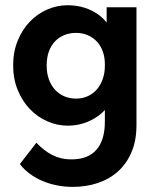

<svg xmlns="http://www.w3.org/2000/svg" viewBox="-20 -485 614 752"><path d="M265 247Q317 247 362.6 231.9Q408.3 216.8 442 186.5Q475.8 156.2 495.1 111Q514.5 65.7 514.5 5V-456.5H397.7V-332.5L390.7 -325.5V-8Q390.7 27.7 382.5 55.1Q374.2 82.5 358 101.2Q341.7 120 317.4 129.6Q293 139.2 260 139.2Q237.3 139.2 218.3 134.5Q199.3 129.7 182.9 121.1Q166.5 112.5 151.6 100.7Q136.8 89 122.5 74L57.7 157.7Q74.7 179.5 97.5 196.1Q120.2 212.8 147 224Q173.8 235.3 203.5 241.1Q233.3 247 265 247ZM245.2 7.2Q279.7 7.2 309.9 -3Q340 -13.3 363.9 -30.4Q387.7 -47.5 403.9 -70.9Q420 -94.3 425.8 -120.8V-226.8H390.7Q390.7 -198.5 382.2 -174.9Q373.7 -151.3 359 -134.4Q344.2 -117.5 323.4 -108.1Q302.5 -98.8 277.8 -98.8Q253.3 -98.8 232.3 -107.6Q211.3 -116.5 195.6 -133.5Q180 -150.5 171.4 -174.5Q162.8 -198.5 162.8 -228.5Q162.8 -260.5 171.9 -284.5Q181 -308.5 196.9 -324.5Q212.8 -340.5 233.8 -348.4Q254.8 -356.2 277.5 -356.2Q303 -356.2 324.1 -347Q345.2 -337.7 360 -321.6Q374.7 -305.5 382.7 -283.1Q390.7 -260.8 390.7 -234.5H420.8V-342Q418.5 -366 404 -387.9Q389.5 -409.8 366.2 -427Q343 -444.3 312.1 -454.4Q281.2 -464.5 245.2 -464.5Q202.7 -464.5 164.1 -447.4Q125.5 -430.3 96.1 -399.3Q66.7 -368.3 49.1 -325.1Q31.5 -282 31.5 -229Q31.5 -176 49.4 -132.4Q67.2 -88.8 97 -57.8Q126.7 -26.8 165.4 -9.8Q204 7.2 245.2 7.2Z"/></svg>

Font: Tilda Sans VF
Style: Regular
Weight: 400
Designer: ParaType Ltd
Foundry: ParaType Ltd
Version: Version 1.010